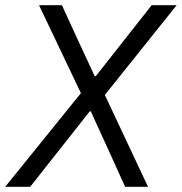

<svg xmlns="http://www.w3.org/2000/svg" viewBox="-36 -718 699 738"><path d="M533 0H445L381 -141L313 -290H309L80 0H-16L275 -360L114 -698H202L264 -563L328 -425H332L547 -698H643L367 -353Z"/></svg>

Font: iA Writer Duo S
Style: Italic
Weight: 400
Italic angle: -9.5°
Designer: Mike Abbink, Paul van der Laan, Pieter van Rosmalen, Oliver Reichenstein
Foundry: Bold Monday and Information Architects Inc.
Version: Version 2.000